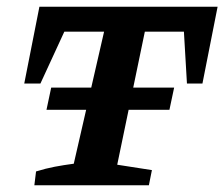

<svg xmlns="http://www.w3.org/2000/svg" viewBox="-20 -550 666 570"><path d="M626 -530 581 -302H535L526 -456H410L328 -61L431 -45L422 0H82L87 -41Q116 -50 142.5 -55Q169 -60 199 -64L289 -456H171L100 -302H52L97 -530ZM132 -290H497L483 -224H118Z"/></svg>

Font: Piazzolla SC SemiBold
Style: Italic
Weight: 600
Italic angle: -11.3°
Designer: Juan Pablo del Peral
Foundry: Huerta Tipografica
Version: Version 1.330